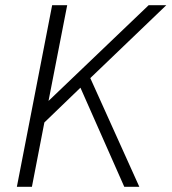

<svg xmlns="http://www.w3.org/2000/svg" viewBox="-20 -720 661 740"><path d="M151 -248 290 -382 459 0H517L328 -419L621 -700H553L167 -331L239 -700H181L45 0H103Z"/></svg>

Font: Uncut Sans Light Italic
Style: Regular
Weight: 300
Italic angle: -11°
Designer: Kasper Nordkvist
Foundry: UNCUT.wtf
Version: Version 1.304;Glyphs 3.2 (3246)